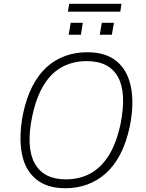

<svg xmlns="http://www.w3.org/2000/svg" viewBox="-20 -990 775 1018"><path d="M326 8Q229 8 170.5 -40.5Q112 -89 95.5 -177.5Q79 -266 102 -386Q120 -471 152 -533Q184 -595 228 -634.5Q272 -674 326 -693.5Q380 -713 443 -713Q542 -713 599.5 -664.5Q657 -616 674.5 -527.5Q692 -439 668 -319Q650 -234 617.5 -172Q585 -110 540.5 -70.5Q496 -31 442 -11.5Q388 8 326 8ZM329 -39Q400 -39 457 -69Q514 -99 555.5 -164Q597 -229 619 -332Q652 -498 605.5 -582Q559 -666 440 -666Q369 -666 311.5 -636Q254 -606 213.5 -541.5Q173 -477 151 -374Q117 -209 164 -124Q211 -39 329 -39ZM340 -928 347 -970H624L618 -928ZM344 -806 355 -869H419L409 -806ZM509 -806 520 -869H584L573 -806Z"/></svg>

Font: Nunito Sans 7pt SemiCondensed ExtraLight
Style: Italic
Weight: 250
Width: 4
Italic angle: -9°
Designer: Vernon Adams
Foundry: Vernon Adams
Version: Version 3.101;gftools[0.9.27]